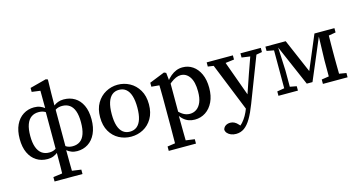

<svg xmlns="http://www.w3.org/2000/svg" viewBox="-95 -1148 3419 1819"><g transform="rotate(-15 1615.0 -238.5)"><path d="M253 235V192L372 176H413L527 192V235ZM341 235Q343 175 343.5 113Q344 51 344 -28L343 -35V-441L347 -452L346 -630L263 -641V-680L423 -722L442 -715L439 -577L438 -431L439 -427V-46L436 -32Q436 45 437 110Q438 175 439 235ZM245 13Q184 13 137.5 -16.5Q91 -46 64.5 -102Q38 -158 38 -239Q38 -320 65 -377Q92 -434 139.5 -464Q187 -494 246 -494Q279 -494 304 -484Q329 -474 347 -459.5Q365 -445 375 -430L386 -406L385 -385Q363 -410 337.5 -424.5Q312 -439 276 -439Q234 -439 204 -418Q174 -397 158 -353Q142 -309 142 -240Q142 -174 158 -130Q174 -86 204 -64.5Q234 -43 276 -43Q312 -43 337.5 -58.5Q363 -74 385 -97L386 -52H375Q365 -38 347 -23Q329 -8 304 2.5Q279 13 245 13ZM536 13Q504 13 479 2.5Q454 -8 436 -23Q418 -38 407 -51H396L398 -96Q421 -73 446 -58Q471 -43 507 -43Q549 -43 579 -64Q609 -85 624.5 -129.5Q640 -174 640 -243Q640 -310 624.5 -353Q609 -396 579 -417Q549 -438 507 -438Q471 -438 446 -423.5Q421 -409 398 -384L396 -406L407 -429Q419 -445 437 -460Q455 -475 480 -484.5Q505 -494 536 -494Q597 -494 644 -465.5Q691 -437 717.5 -381Q744 -325 744 -244Q744 -163 717 -105Q690 -47 643 -17Q596 13 536 13Z M1066 13Q1002 13 947.5 -16Q893 -45 860 -101.5Q827 -158 827 -240Q827 -322 860.5 -379Q894 -436 949 -466Q1004 -496 1066 -496Q1129 -496 1183.5 -466.5Q1238 -437 1272 -380Q1306 -323 1306 -241Q1306 -159 1272.5 -102Q1239 -45 1184.5 -16Q1130 13 1066 13ZM1066 -36Q1107 -36 1135 -58.5Q1163 -81 1177.5 -126Q1192 -171 1192 -239Q1192 -308 1177.5 -354Q1163 -400 1135 -423Q1107 -446 1066 -446Q1026 -446 998 -423Q970 -400 955.5 -354.5Q941 -309 941 -240Q941 -171 955.5 -126Q970 -81 998 -58.5Q1026 -36 1066 -36Z M1373 235V192L1483 176H1524L1640 192V235ZM1448 235Q1449 198 1449 163Q1449 128 1449.5 93Q1450 58 1450 24V-263Q1450 -290 1449.5 -310.5Q1449 -331 1449 -349Q1449 -367 1448 -388L1371 -395V-434L1521 -494L1541 -485L1550 -399L1555 -394V-82L1551 -76L1552 26Q1552 59 1552.5 93.5Q1553 128 1553.5 163Q1554 198 1555 235ZM1690 13Q1659 13 1631.5 3.5Q1604 -6 1580 -27.5Q1556 -49 1535 -84H1507L1515 -146Q1552 -98 1586 -75Q1620 -52 1659 -52Q1695 -52 1724 -72Q1753 -92 1770 -132.5Q1787 -173 1787 -237Q1787 -332 1753.5 -380.5Q1720 -429 1666 -429Q1644 -429 1619.5 -418.5Q1595 -408 1569 -388Q1543 -368 1513 -337L1505 -396H1535Q1559 -429 1585.5 -451Q1612 -473 1641 -484.5Q1670 -496 1703 -496Q1758 -496 1802 -466Q1846 -436 1872 -379.5Q1898 -323 1898 -243Q1898 -164 1870.5 -106.5Q1843 -49 1796 -18Q1749 13 1690 13Z M2032 245Q2005 245 1983 236Q1961 227 1947.5 211.5Q1934 196 1933 177Q1939 153 1958.5 140.5Q1978 128 2004 128Q2025 128 2044 137.5Q2063 147 2082 169L2112 203L2076 220L2059 202Q2088 185 2111 159.5Q2134 134 2152 102.5Q2170 71 2183 36L2202 -15L2209 -22L2295 -273L2369 -482H2431L2242 8Q2211 89 2180 141.5Q2149 194 2113.5 219.5Q2078 245 2032 245ZM2192 61 1973 -482H2090L2236 -79L2248 -62ZM1937 -441V-482H2194V-441L2081 -427H2034ZM2268 -441V-482H2468V-441L2390 -427H2367Z M2801 -42 2624 -451H2608V-482H2712L2866 -124H2843L2994 -482H3047V-453H3031L2857 -42ZM3020 0V-213L3028 -482H3122Q3121 -458 3120.5 -420.5Q3120 -383 3119.5 -343Q3119 -303 3119 -270V-213Q3119 -180 3119.5 -140Q3120 -100 3120.5 -62.5Q3121 -25 3122 0ZM2512 0V-43L2602 -58H2623L2703 -43V0ZM2948 0V-43L3051 -59H3088L3190 -42V0ZM2513 -440V-482H2619V-423H2603ZM2583 0V-482H2626L2638 -213V0ZM3067 -423V-482H3190V-440L3091 -423Z"/></g></svg>

Font: Source Serif 4 18pt Medium
Style: Regular
Weight: 500
Designer: Frank Grießhammer
Foundry: Adobe Systems Incorporated
Version: Version 4.004;hotconv 1.0.116;makeotfexe 2.5.65601